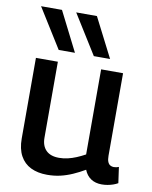

<svg xmlns="http://www.w3.org/2000/svg" viewBox="-88 -856 737 931"><g transform="rotate(10 280.0 -390.0)"><path d="M208 10Q162 10 128 -6.5Q94 -23 75.5 -57Q57 -91 57 -142V-539H165V-165Q165 -125 187 -103Q209 -81 251 -81Q273 -81 294 -86Q315 -91 335.5 -99.5Q356 -108 378 -120V-539H486V-133Q486 -114 490.5 -103Q495 -92 503 -87.5Q511 -83 520 -83Q533 -83 545 -88L556 -10Q546 -4 533 0.5Q520 5 506 7.5Q492 10 477 10Q446 10 424 -4.5Q402 -19 391 -47Q362 -30 332.5 -17Q303 -4 273 3Q243 10 208 10ZM159 -596 38 -790H141L239 -596ZM332 -596 211 -790H313L412 -596Z"/></g></svg>

Font: Georama ExtraCondensed Thin Medium
Style: Regular
Weight: 500
Version: Version 1.001